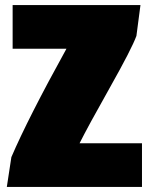

<svg xmlns="http://www.w3.org/2000/svg" viewBox="-20 -725 650 760"><path d="M536 -705 520 -583Q502 -533 415 -378.5Q328 -224 295 -158H542V15H7L25 -103Q91 -257 243 -532H30V-705Z"/></svg>

Font: Repo
Style: ExtraBlack
Weight: 1000
Designer: Stefan Peev
Foundry: Context Ltd
Version: Version 001.000